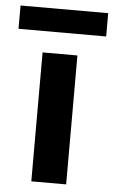

<svg xmlns="http://www.w3.org/2000/svg" viewBox="-52 -732 455 767"><g transform="rotate(5 175.0 -348.0)"><path d="M242.8 -517V0H103.1V-517ZM350.6 -696V-602.6H-0.9V-696Z"/></g></svg>

Font: Public Sans Thin
Style: Regular
Weight: 100
Designer: The Public Sans project authors (U.S. Web Design System). Libre Franklin designed by Pablo Impallari and Rodrigo Fuenzal
Version: Version 1.008